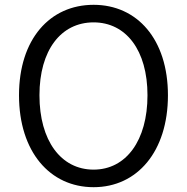

<svg xmlns="http://www.w3.org/2000/svg" viewBox="-20 -765 777 798"><path d="M369 13C550 13 678 -135 678 -369C678 -602 550 -745 369 -745C187 -745 59 -602 59 -369C59 -135 187 13 369 13ZM369 -60C233 -60 144 -181 144 -369C144 -556 233 -672 369 -672C504 -672 593 -556 593 -369C593 -181 504 -60 369 -60Z"/></svg>

Font: ChiuKong Gothic CL Normal
Style: Regular
Weight: 350
Designer: Ryoko NISHIZUKA 西塚涼子 (kana, bopomofo & ideographs); Paul D. Hunt (Latin, Greek & Cyrillic); Sandoll Communications 산돌커뮤니
Foundry: Adobe
Version: Version 1.300